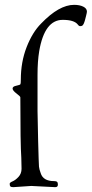

<svg xmlns="http://www.w3.org/2000/svg" viewBox="-20 -767 379 793"><path d="M109 1 208 6C215.3 6 219 2.7 219 -4C219 -7.3 218.7 -10 218 -12C217.3 -16.7 212.3 -19 203 -19C173 -19 154.7 -30 148 -52C144 -62.7 141.7 -71.7 141 -79C140.3 -86.3 139.2 -122 137.5 -186C135.8 -250 135 -290.7 135 -308V-458C135 -495.3 137.3 -528 142 -556C156.7 -642 189 -685 239 -685C270.3 -685 291 -678.7 301 -666C304.3 -661.3 307.7 -659 311 -659C314.3 -659 317.3 -659.7 320 -661C320.7 -661.7 321.5 -662.7 322.5 -664C323.5 -665.3 324.3 -666.5 325 -667.5C325.7 -668.5 326.3 -670 327 -672C327.7 -674 328.3 -675.8 329 -677.5C329.7 -679.2 330.3 -681.3 331 -684L335.5 -701.5C337.8 -710.5 339 -716.3 339 -719C339 -727.7 334 -734.5 324 -739.5C314 -744.5 301.3 -747 286 -747C244.7 -747 199.3 -721.3 150 -670C126 -646 106 -613.5 90 -572.5C74 -531.5 66 -486.7 66 -438C66 -428 65.5 -421.8 64.5 -419.5C63.5 -417.2 57.8 -415 47.5 -413C37.2 -411 32 -407.2 32 -401.5C32 -395.8 37.3 -389 48 -381C58.7 -373 64 -367.7 64 -365C64 -237 65.3 -153.7 68 -115C68.7 -98.3 69 -83.3 69 -70C69 -56.7 64.8 -45.5 56.5 -36.5C48.2 -27.5 40 -21.3 32 -18C24 -14.7 20 -11.3 20 -8C20 -2.7 21 1 23 3C25 5 29 6 35 6Z"/></svg>

Font: Sorts Mill Goudy
Style: Regular
Weight: 400
Version: Version 003.101